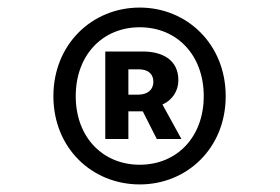

<svg xmlns="http://www.w3.org/2000/svg" viewBox="-20 -853 740 507"><path d="M121 -599C121 -462 223 -366 349 -366C474 -366 576 -462 576 -599C576 -736 474 -833 349 -833C223 -833 121 -736 121 -599ZM518 -599C518 -491 447 -418 349 -418C251 -418 180 -491 180 -599C180 -708 251 -781 349 -781C447 -781 518 -708 518 -599ZM258 -717V-486H319V-559H357L394 -486H459L409 -577C436 -589 451 -614 451 -641C451 -695 409 -717 357 -717ZM344 -603H319V-670H346C373 -670 385 -656 385 -637C385 -617 371 -603 344 -603Z"/></svg>

Font: Kawkab Mono
Style: Bold
Weight: 700
Monospace: yes
Designer: Abdullah Arif
Foundry: Abdullah Arif
Version: Version 1.000;PS 000.500;hotconv 1.0.88;makeotf.lib2.5.64775